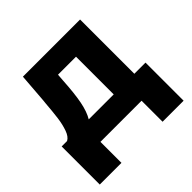

<svg xmlns="http://www.w3.org/2000/svg" viewBox="-175 -691 1009 1009"><g transform="rotate(-45 330.0 -186.5)"><path d="M14.6 -127H54.7Q75.7 -137.7 87.6 -171.4Q99.6 -205.1 105 -246.1Q110.4 -287.1 115.2 -347.7L117.2 -366.2L129.9 -530.3H554.7V-127H637.7V156.2H481.4V0H175.8V156.2H14.6ZM401.4 -127V-407.2H267.6L264.6 -366.2Q259.3 -275.9 248.3 -219.2Q237.3 -162.6 215.8 -127Z"/></g></svg>

Font: Pretendard ExtraBold
Style: Regular
Weight: 800
Designer: Base glyphs from Inter by Rasmus Andersson; Hangeul glyphs from Noto Sans CJK(Source Han Sans) by Jang Soo-young and Kan
Foundry: Kil Hyung-jin
Version: Version 1.309